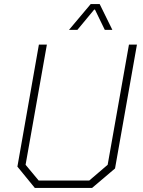

<svg xmlns="http://www.w3.org/2000/svg" viewBox="-20 -918 699 938"><path d="M65 -104 170 -700H209L105 -113L169 -36H416L506 -113L610 -700H649L542 -95L430 0H150ZM423 -898H467L529 -772H492L444 -871H440L358 -772H317Z"/></svg>

Font: Chakra Petch ExtraLight
Style: Italic
Weight: 275
Italic angle: -10°
Designer: Katatrad Aksorn Co.,Ltd.
Foundry: Cadson Demak Co.,Ltd.
Version: Version 1.000; ttfautohint (v1.6)